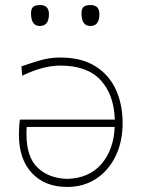

<svg xmlns="http://www.w3.org/2000/svg" viewBox="-20 -732 568 761"><path d="M246 9Q158.5 9 106.8 -45.8Q55 -100.5 55 -198Q55 -232.5 59 -258H435Q432 -356.5 379 -414.2Q326 -472 219 -472Q151 -472 68 -432L65 -469Q93.5 -479 134.2 -491.5Q175 -504 219 -504Q302 -504 356.8 -470.2Q411.5 -436.5 438.8 -377.8Q466 -319 466 -244Q466 -170.5 438.2 -113.2Q410.5 -56 361 -23.5Q311.5 9 246 9ZM85 -200Q85 -109.5 129 -67.5Q173 -25.5 245 -23Q333 -25 382 -82Q431 -139 434.5 -229H86Q85 -221.5 85 -214.2Q85 -207 85 -200ZM338 -629Q303 -629 303 -679Q303 -697 311.2 -704.5Q319.5 -712 339 -712Q374 -712 374 -676Q374 -629 338 -629ZM138 -629Q103 -629 103 -679Q103 -697 111.2 -704.5Q119.5 -712 139 -712Q174 -712 174 -676Q174 -629 138 -629Z"/></svg>

Font: Commissioner Flair Thin
Style: Regular
Weight: 100
Designer: Kostas Bartsokas
Foundry: Kostas Bartsokas
Version: Version 1.000; ttfautohint (v1.8.3)